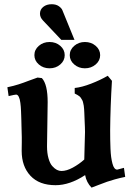

<svg xmlns="http://www.w3.org/2000/svg" viewBox="-20 -857 626 891"><path d="M154.3 -497.1 174.3 -494.6Q201.2 -465.8 201.2 -382.8Q201.2 -357.9 199.7 -279.5Q198.2 -201.2 198.2 -178.2Q198.2 -146 205.1 -122.1Q211.9 -98.1 222.7 -86.2Q233.4 -74.2 243.9 -68.8Q254.4 -63.5 265.1 -63.5Q289.1 -63.5 318.1 -79.3Q347.2 -95.2 371.1 -116.7Q371.1 -139.6 372.8 -182.9Q374.5 -226.1 374.5 -244.6Q374.5 -251 374 -266.8Q373.5 -282.7 373 -290Q372.6 -297.4 372.1 -312.3Q371.6 -327.1 371.3 -332.8Q371.1 -338.4 370.4 -350.1Q369.6 -361.8 368.7 -366.2Q367.7 -370.6 366 -379.2Q364.3 -387.7 362.1 -391.4Q359.9 -395 356.4 -400.9Q353 -406.7 348.9 -409.9Q344.7 -413.1 339.1 -416.5Q333.5 -419.9 326.7 -422.9V-448.7Q359.9 -452.1 402.8 -468.8Q445.8 -485.4 480 -505.4L499.5 -481.9Q492.2 -362.8 491.2 -253.4Q491.2 -227.5 491.5 -209.2Q491.7 -190.9 492.7 -167.7Q493.7 -144.5 495.8 -128.7Q498 -112.8 501.7 -98.4Q505.4 -84 511 -76.9Q516.6 -69.8 523.9 -69.8Q524.4 -69.8 555.2 -78.1L561 -36.1Q536.1 -31.2 513.2 -24.7Q490.2 -18.1 477.3 -13.7Q464.4 -9.3 440.7 0Q417 9.3 404.8 13.7Q381.3 -10.3 375 -44.4Q303.7 2.4 237.8 2.4Q162.1 2.4 121.3 -41.3Q80.6 -85 80.6 -156.7Q80.6 -162.6 80.8 -175.5Q81.1 -188.5 81.1 -194.8V-220.7Q81.1 -222.7 79.6 -276.9Q79.6 -284.2 79.1 -298.1Q78.6 -312 78.4 -320.3Q78.1 -328.6 77.6 -341.3Q77.1 -354 76.4 -361.8Q75.7 -369.6 74.5 -379.6Q73.2 -389.6 71.5 -395.8Q69.8 -401.9 67.4 -407.2Q64.9 -412.6 61.8 -415.3Q58.6 -418 54.7 -418Q49.3 -418 20 -411.1L14.2 -452.1Q43 -458 66.4 -465.6Q89.8 -473.1 114.3 -482.7Q138.7 -492.2 154.3 -497.1ZM160.2 -557.9Q139.6 -575.7 139.6 -601.1Q139.6 -626.5 160.2 -644.3Q180.7 -662.1 210 -662.1Q239.3 -662.1 259.8 -644.3Q280.3 -626.5 280.3 -601.1Q280.3 -575.7 259.8 -557.9Q239.3 -540 210 -540Q180.7 -540 160.2 -557.9ZM374 -662.1Q403.3 -662.1 424.1 -644.3Q444.8 -626.5 444.8 -601.1Q444.8 -575.7 424.1 -557.9Q403.3 -540 374 -540Q345.2 -540 324.5 -557.9Q303.7 -575.7 303.7 -601.1Q303.7 -626.5 324.5 -644.3Q345.2 -662.1 374 -662.1ZM325.7 -671.9H264.6L179.7 -761.7Q165.5 -776.4 165.5 -793.5Q165.5 -813 180.9 -825.2Q196.3 -837.4 219.7 -837.4Q240.2 -837.4 253.2 -828.1Q266.1 -818.8 269.5 -809.6Q315.4 -696.8 325.7 -671.9Z"/></svg>

Font: Flanker
Style: Bold
Weight: 700
Designer: Flanker
Foundry: Flanker
Version: Version 2.021